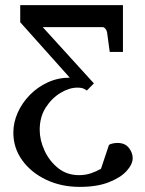

<svg xmlns="http://www.w3.org/2000/svg" viewBox="-20 -502 568 751"><path d="M292 229Q219.7 229 160.9 201.2Q102.1 173.3 67.1 125.2Q32.2 77.1 32.2 16.6Q32.2 -22.9 49.3 -61.3Q66.4 -99.6 96.7 -130.6Q127 -161.6 167 -179.9Q207 -198.2 252.9 -198.2L59.1 -415V-481.9H460.9V-298.8H409.2L398.9 -375Q397.9 -381.8 392.8 -388.9Q387.7 -396 379.9 -396H147L347.2 -175.8L319.8 -147.9Q315.9 -150.9 307.6 -155Q299.3 -159.2 282.2 -159.2Q251 -159.2 216.8 -138.7Q182.6 -118.2 158.9 -81.3Q135.3 -44.4 135.3 5.9Q135.3 45.9 154.1 86.9Q172.9 127.9 207.3 155.5Q241.7 183.1 289.1 183.1Q313 183.1 334.2 176.3Q355.5 169.4 375 158.2L406.2 64.9Q412.1 60.5 422.6 58.8Q433.1 57.1 439 57.1Q469.2 57.1 484.1 76.4Q499 95.7 499 116.2Q499 140.6 475.3 166.7Q451.7 192.9 405.5 210.9Q359.4 229 292 229Z"/></svg>

Font: Charis
Style: Regular
Weight: 400
Designer: Walt Agee, Miriam Martin, Annie Olsen, Victor Gaultney, Lorna Priest, Alan Ward, Bob Hallissy, Martin Hosken, Sharon Cor
Foundry: SIL Global
Version: Version 7.000